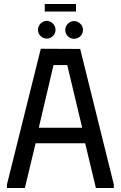

<svg xmlns="http://www.w3.org/2000/svg" viewBox="-20 -945 607 965"><path d="M15 0V-18L185 -700L383 -699L552 -18V0H462L408 -225H159L105 0ZM175 -303H393L318 -618H249ZM215 -751Q198 -751 184.5 -763.5Q171 -776 171 -795Q171 -814 184.5 -827Q198 -840 215 -840Q232 -840 245.5 -827Q259 -814 259 -795Q259 -776 245.5 -763.5Q232 -751 215 -751ZM352 -750Q335 -750 321.5 -762.5Q308 -775 308 -795Q308 -813 321.5 -826Q335 -839 352 -839Q370 -839 383.5 -826Q397 -813 397 -795Q397 -775 383.5 -762.5Q370 -750 352 -750ZM205 -925H362V-887H205Z"/></svg>

Font: Phudu
Style: Regular
Weight: 400
Version: Version 1.005;gftools[0.9.23]